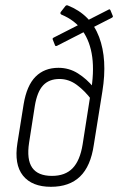

<svg xmlns="http://www.w3.org/2000/svg" viewBox="-20 -711 455 739"><path d="M176 8Q103 8 68.5 -35Q34 -78 47 -160L71 -310Q83 -382 117 -416Q151 -450 205 -450Q246 -450 280 -428.5Q314 -407 340 -375L333 -326Q307 -361 276 -384Q245 -407 209 -407Q169 -407 146 -382.5Q123 -358 114 -303L92 -162Q82 -97 104 -65.5Q126 -34 180 -34Q231 -34 259.5 -63.5Q288 -93 298 -155L329 -353Q343 -432 335 -491.5Q327 -551 298 -592Q269 -633 216 -655Q213 -657 212.5 -659.5Q212 -662 214 -665L232 -688Q234 -690 236 -690.5Q238 -691 241 -690Q329 -655 361.5 -568.5Q394 -482 374 -359L341 -153Q329 -71 288 -31.5Q247 8 176 8ZM200 -535Q194 -532 192 -536L183 -559Q181 -563 186 -566L398 -674Q402 -677 405 -672L414 -650Q416 -646 411 -643Z"/></svg>

Font: Sofia Sans Condensed Light
Style: Italic
Weight: 300
Italic angle: -9°
Version: Version 4.100